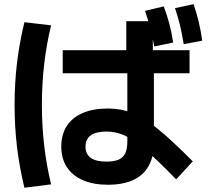

<svg xmlns="http://www.w3.org/2000/svg" viewBox="-20 -838 978 903"><path d="M268.2 -148.6Q268.2 -204.9 294 -245.3Q319.9 -285.6 369.4 -306.7Q418.9 -327.7 487.7 -327.7Q549.7 -327.7 602.2 -306.9Q654.8 -286 719.8 -233.7Q784.8 -181.4 886.7 -79.2L808.6 5.5Q716.6 -88.9 661.3 -135.8Q606 -182.8 565.8 -201Q525.5 -219.3 481.1 -219.3Q431.8 -219.3 407 -201.5Q382.2 -183.8 382.2 -148.6Q382.2 -112.9 407 -95.4Q431.8 -77.9 481.1 -77.9Q516.6 -77.9 538.2 -87.4Q559.8 -97 569.3 -117.4Q578.9 -137.8 578.9 -172.1V-538H573.9V-738.3H698.8V-538H703.8V-166.4Q703.8 -102.2 679.4 -58Q654.9 -13.7 606.6 8.6Q558.3 30.9 487.7 30.9Q418.9 30.9 369.7 9.4Q320.4 -12.2 294.3 -52.2Q268.2 -92.3 268.2 -148.6ZM48.6 -344.7Q48.6 -448.8 60.1 -543.1Q71.5 -637.4 94.8 -733.5L220.3 -718.9Q198.5 -628.7 187.8 -536.2Q177 -443.7 177 -344.7Q177 -246.4 187.8 -153.8Q198.5 -61.3 220.3 29L94.8 45Q71.5 -51.2 60.1 -145.7Q48.6 -240.2 48.6 -344.7ZM275 -601.9H871.5V-493.5H275ZM662.1 -786.9 750.1 -808Q765.3 -767.9 776.2 -727.1Q787 -686.3 794.4 -637.9L705.3 -619.5Q691.5 -701 662.1 -786.9ZM803 -799.7 890.4 -818.4Q918.9 -736.1 931.1 -646.7L844 -630.4Q836.3 -677.6 826.8 -717.9Q817.2 -758.3 803 -799.7Z"/></svg>

Font: Pretendard JP Variable
Style: Regular
Weight: 400
Designer: Base glyphs from Inter by Rasmus Andersson; Hangul glyphs from Noto Sans CJK(Source Han Sans) by Jang Soo-young and Kang
Foundry: Kil Hyung-jin
Version: Version 1.307;Glyphs 3.2 (3192)